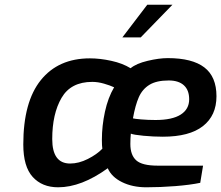

<svg xmlns="http://www.w3.org/2000/svg" viewBox="-20 -790 940 816"><path d="M79 -176Q79 -357 153.5 -449.5Q228 -542 362 -542Q405 -542 453 -531.5Q501 -521 535 -500Q559 -520 607.5 -531.5Q656 -543 693 -543Q797 -543 848.5 -503.5Q900 -464 900 -381Q900 -299 842.5 -254Q785 -209 672 -209Q632 -209 590 -213Q548 -217 536 -222Q534 -202 534 -178Q534 -131 559 -108.5Q584 -86 650 -86H843L831 -13Q788 -4 725 1Q662 6 602 6Q543 6 498.5 -16Q454 -38 438 -75Q326 6 227 6Q159 6 119 -38Q79 -82 79 -176ZM784 -368Q784 -407 761.5 -427.5Q739 -448 697 -448Q645 -448 615 -429.5Q585 -411 570 -377Q555 -343 545 -287Q551 -285 580 -282.5Q609 -280 641 -280Q712 -280 748 -303Q784 -326 784 -368ZM415 -158Q413 -169 413 -196Q413 -255 426 -315Q439 -375 465 -419Q448 -427 422 -434.5Q396 -442 372 -442Q281 -442 241.5 -374Q202 -306 202 -199Q202 -95 278 -95Q315 -95 353.5 -114.5Q392 -134 415 -158ZM606 -770H713L578 -631H500Z"/></svg>

Font: Exo SemiBold
Style: Italic
Weight: 600
Italic angle: -9°
Designer: Natanael Gama
Foundry: Natanael Gama
Version: Version 1.500; ttfautohint (v1.6)